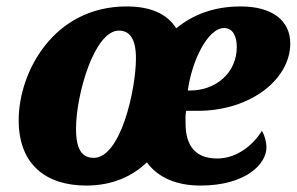

<svg xmlns="http://www.w3.org/2000/svg" viewBox="-20 -566 921 596"><path d="M248 10C329 10 391 -19 436 -62C471 -14 529 10 602 10C743 10 807 -57 807 -108C807 -127 801 -147 793 -160C767 -117 716 -74 654 -74C587 -74 556 -113 556 -183C556 -196 555 -210 558 -222H594C758 -222 881 -320 881 -431C881 -504 823 -546 727 -546C643 -546 578 -520 527 -478C498 -525 444 -546 373 -546C146 -546 38 -342 38 -193C38 -54 124 10 248 10ZM570 -285H563C575 -375 624 -479 676 -479C701 -479 715 -456 715 -420C715 -340 650 -285 570 -285ZM271 -76C236 -76 216 -100 216 -166C216 -273 273 -471 349 -471C381 -471 402 -448 402 -385C402 -289 355 -76 271 -76Z"/></svg>

Font: Noto Serif SemiCondensed Black
Style: Italic
Weight: 900
Width: 4
Italic angle: -12°
Designer: Monotype Design Team
Foundry: Monotype Imaging Inc.
Version: Version 2.014